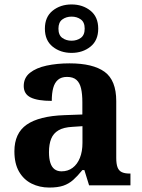

<svg xmlns="http://www.w3.org/2000/svg" viewBox="-20 -834 640 864"><path d="M201.5 10Q158.1 10 122.3 -7.8Q86.5 -25.6 65.6 -61.8Q44.8 -98 44.8 -153.1Q44.8 -234.6 100.3 -273.2Q155.9 -311.7 269 -315.8L350.6 -318.8V-374.2Q350.6 -410.7 344.8 -435.9Q339.1 -461.1 324.1 -474.5Q309 -487.9 281.5 -487.9Q256.1 -487.9 241 -475Q226 -462.2 219.5 -438.3Q213 -414.4 213 -380Q149.5 -380 118.1 -395.4Q86.8 -410.8 86.8 -446.9Q86.8 -484.1 114.8 -506.4Q142.9 -528.7 189.8 -538.8Q236.8 -548.9 292.9 -548.9Q398.2 -548.9 450.7 -510.8Q503.1 -472.6 503.1 -379.1V-123.9Q503.1 -96.4 508.9 -81.1Q514.6 -65.8 528 -59.4Q541.4 -53 563.4 -53H567V0H380.9L359.7 -68.6H350.6Q329 -41.8 309.3 -24.3Q289.6 -6.9 264.8 1.6Q240 10 201.5 10ZM256.9 -63Q285.8 -63 306.9 -78.9Q328 -94.7 339.6 -123.6Q351.1 -152.5 351.1 -191V-266.2L306.2 -263.2Q266.1 -261.2 243.2 -247.6Q220.2 -234.1 210.3 -209.6Q200.4 -185.1 200.4 -149.1Q200.4 -121 206.5 -101.6Q212.6 -82.3 225.2 -72.7Q237.9 -63 256.9 -63ZM302 -596Q252 -596 217 -624Q182 -652 182 -705Q182 -758 217 -786Q252 -814 302 -814Q352 -814 387 -786Q422 -758 422 -705Q422 -652 387 -624Q352 -596 302 -596ZM302 -650.8Q326.1 -650.8 343.6 -663.5Q361.1 -676.2 361.1 -705.1Q361.1 -734.1 343.6 -746.6Q326.2 -759.2 302.1 -759.2Q277.9 -759.2 260.5 -746.5Q243 -733.8 243 -704.9Q243 -675.9 260.4 -663.4Q277.9 -650.8 302 -650.8Z"/></svg>

Font: Noto Serif Lao
Style: Regular
Weight: 400
Designer: Monotype Design Team
Foundry: Monotype Imaging Inc.
Version: Version 2.003